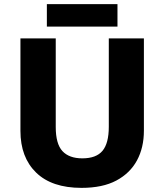

<svg xmlns="http://www.w3.org/2000/svg" viewBox="-20 -900 796 930"><path d="M677 -267Q677 -185 643.5 -123Q610 -61 543.5 -25.5Q477 10 375 10Q231 10 155 -64Q79 -138 79 -266V-714H250V-285Q250 -203 282.5 -168Q315 -133 379 -133Q446 -133 476.5 -169.5Q507 -206 507 -286V-714H677ZM549 -880V-771H207V-880Z"/></svg>

Font: Noto Sans ExtraBold
Style: Regular
Weight: 800
Designer: Monotype Design Team
Foundry: Monotype Imaging Inc.
Version: Version 2.007